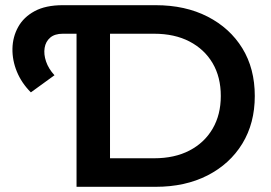

<svg xmlns="http://www.w3.org/2000/svg" viewBox="-20 -720 1046 740"><path d="M99 -364Q63 -400 45 -444Q27 -488 28 -533Q29 -578 50 -616Q71 -654 113.5 -677Q156 -700 222 -700H580Q694 -700 780 -656Q866 -612 914 -534Q962 -456 962 -350Q962 -245 914 -166.5Q866 -88 780 -44Q694 0 580 0H275V-590H222Q191 -590 173.5 -575Q156 -560 152 -535.5Q148 -511 157.5 -483Q167 -455 190 -430ZM404 -110H574Q653 -110 710.5 -140Q768 -170 799.5 -224Q831 -278 831 -350Q831 -423 799.5 -476.5Q768 -530 710.5 -560Q653 -590 574 -590H404Z"/></svg>

Font: Montserrat Thin SemiBold
Style: Regular
Weight: 600
Version: Version 9.000